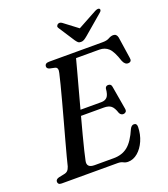

<svg xmlns="http://www.w3.org/2000/svg" viewBox="-161 -1006 988 1132"><g transform="rotate(-20 333.0 -440.0)"><path d="M386 0H34.5Q21.5 0 16.2 -5.2Q11 -10.5 11 -18.5Q11 -34 31.5 -39.5L65.5 -46.5Q80 -49 88.2 -57Q96.5 -65 102 -82Q106 -100 116.5 -139.2Q127 -178.5 141.2 -230.8Q155.5 -283 171.2 -340.2Q187 -397.5 201.5 -451.8Q216 -506 227.2 -549.5Q238.5 -593 243.5 -616.5Q252 -649.5 231 -654.5L200.5 -661Q182.5 -666 182.5 -679Q182.5 -700 210.5 -700H547.5Q572.5 -700 588.2 -709Q604 -718 618 -718Q639.5 -718 644.5 -693.5L664.5 -560Q670 -534 647.5 -532Q626 -530 614 -558Q593 -623 570 -644.2Q547 -665.5 512.5 -665.5H366.5Q358.5 -635 345.8 -587.8Q333 -540.5 317.8 -484.5Q302.5 -428.5 287 -370.5H418.5Q441 -370.5 454.2 -384.2Q467.5 -398 470.5 -437Q474.5 -452 489.5 -452Q508.5 -452 511 -433L536 -287Q538.5 -273 532.5 -266.8Q526.5 -260.5 517 -260Q501 -259.5 493 -275.5Q481.5 -311 465.8 -323.2Q450 -335.5 421 -335.5H277.5Q262 -278.5 248.5 -226.8Q235 -175 225.5 -136.2Q216 -97.5 212.5 -79Q202 -35 253.5 -35H373.5Q426 -35 461.8 -63.5Q497.5 -92 528 -163Q538 -182.5 553 -182.5Q572 -182.5 571.5 -159Q570.5 -112.5 553.2 -73.2Q536 -34 507.8 -10Q479.5 14 446.5 14Q431 14 418 7Q405 0 386 0ZM469 -766.5Q457 -756.5 447.8 -750.8Q438.5 -745 427 -745Q415 -745 408.8 -750.8Q402.5 -756.5 395.5 -766.5L329.5 -868Q324.5 -875 327 -881.2Q329.5 -887.5 334.5 -891Q347 -898.5 361 -888.5L447.5 -823L568 -888.5Q588.5 -898.5 596.5 -891Q600 -887.5 598.5 -881.2Q597 -875 588 -868Z"/></g></svg>

Font: Fraunces 9pt S000
Style: Italic
Weight: 400
Italic angle: -16°
Version: Version 1.000; ttfautohint (v1.8.3)